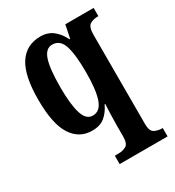

<svg xmlns="http://www.w3.org/2000/svg" viewBox="-186 -654 903 992"><g transform="rotate(-30 265.5 -158.0)"><path d="M234 230V180H256Q282 180 301.5 169Q321 158 321 115V45Q321 14 322.5 -20.5Q324 -55 325 -76H321Q303 -37 274.5 -13.5Q246 10 199 10Q122 10 79 -56.5Q36 -123 36 -268Q36 -412 80 -479Q124 -546 209 -546Q252 -546 282.5 -522Q313 -498 332 -458H336L352 -536H521V-487H516Q490 -487 470.5 -475Q451 -463 451 -416V116Q451 158 470.5 169Q490 180 517 180H520V230ZM240 -56Q284 -56 302.5 -109.5Q321 -163 321 -267Q321 -373 304 -426Q287 -479 240 -479Q201 -479 184 -428Q167 -377 167 -267Q167 -163 184 -109.5Q201 -56 240 -56Z"/></g></svg>

Font: Noto Serif Armenian ExtraCondensed
Style: Bold
Weight: 700
Width: 2
Designer: Monotype Design Team
Foundry: Monotype Imaging Inc.
Version: Version 2.008; ttfautohint (v1.8.4.7-5d5b)